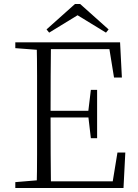

<svg xmlns="http://www.w3.org/2000/svg" viewBox="-20 -933 686 953"><path d="M378 -913 519 -787 506 -771 341 -872H389L224 -771L211 -787L352 -913ZM56 0V-29L188 -40H198V0ZM162 0Q164 -83 164 -166Q164 -249 164 -333V-390Q164 -474 164 -557.5Q164 -641 162 -723H233Q232 -641 231.5 -556Q231 -471 231 -377V-357Q231 -255 231.5 -169Q232 -83 233 0ZM198 0V-33H569L536 -11L563 -176H602L593 0ZM198 -350V-383H436V-350ZM431 -247 418 -358V-379L431 -487H462V-247ZM56 -694V-723H198V-684H188ZM546 -548 519 -714 553 -689H198V-723H576L585 -548Z"/></svg>

Font: Noto Serif KR ExtraLight ExtraLight
Style: Regular
Weight: 250
Version: Version 2.003-H1;hotconv 1.1.1;makeotfexe 2.6.0